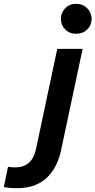

<svg xmlns="http://www.w3.org/2000/svg" viewBox="-138 -786 500 1006"><path d="M261 -609Q226 -609 203.5 -632Q181 -655 181 -687Q181 -719 203.5 -742.5Q226 -766 261 -766Q296 -766 319 -742.5Q342 -719 342 -687Q342 -654 319 -631.5Q296 -609 261 -609ZM-49 200Q-79 200 -98.5 197Q-118 194 -118 194L-96 88Q-96 88 -84.5 89.5Q-73 91 -58 91Q-16 91 12 68Q40 45 51 -7L162 -530H295L182 1Q175 36 159 71.5Q143 107 116.5 136Q90 165 49.5 182.5Q9 200 -49 200Z"/></svg>

Font: Be Vietnam Pro SemiBold
Style: Italic
Weight: 600
Italic angle: -12°
Designer: Lam Bao, Tony Le, Vietanh Nguyen
Foundry: Yellow Type Foundry
Version: Version 1.002; ttfautohint (v1.8.3)